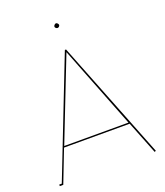

<svg xmlns="http://www.w3.org/2000/svg" viewBox="-151 -936 891 1039"><g transform="rotate(-20 294.5 -416.5)"><path d="M280.8 -820.8Q280.8 -825.2 285.4 -830.1Q290 -835 294.9 -835Q299.3 -835 303.7 -830.3Q308.1 -825.7 308.1 -820.8Q308.1 -816.4 304 -812.3Q299.8 -808.1 294.9 -808.1Q290 -808.1 285.4 -812Q280.8 -815.9 280.8 -820.8ZM294.9 -668.9 109.9 -195.8H480ZM483.9 -188H106L33.2 0H13.2V-8.8H27.8L291 -683.1H297.9L566.9 -2L559.1 2Z"/></g></svg>

Font: Rawengulk
Style: Ultralight
Weight: 200
Version: Version 0.92